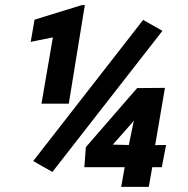

<svg xmlns="http://www.w3.org/2000/svg" viewBox="-20 -728 732 748"><path d="M584.5 -162.6 627 -163.1 610.4 -76.7H573.2L559.6 0H452.1L465.8 -76.7H308.6L314.5 -154.8L514.2 -384.8L622.6 -385.7ZM419.4 -164.6 481.9 -163.1 501.5 -258.3 491.2 -245.6ZM248 -324.2H141.6L186 -582.5L99.6 -564.9L114.7 -651.4L298.3 -708L310.5 -708.5ZM184.1 -58.1 109.4 -100.6 537.6 -650.4 612.8 -607.9Z"/></svg>

Font: TypoPRO Roboto
Style: Italic
Weight: 900
Italic angle: -12°
Designer: Google
Version: Version 2.136; 2016